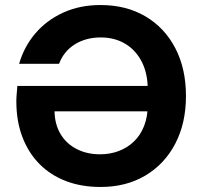

<svg xmlns="http://www.w3.org/2000/svg" viewBox="-20 -732 805 764"><path d="M380 12Q304 12 242.5 -11.5Q181 -35 137 -79.5Q93 -124 69 -187Q45 -250 45 -329Q45 -343 46.5 -358.5Q48 -374 49 -390H595V-289H197Q198 -237 221 -198.5Q244 -160 285 -139Q326 -118 378 -118Q418 -118 452.5 -131Q487 -144 513 -169Q539 -194 553.5 -231Q568 -268 568 -316V-374Q568 -440 544 -486.5Q520 -533 478 -558Q436 -583 381 -583Q321 -583 277 -555Q233 -527 215 -478H56Q76 -547 121 -599.5Q166 -652 232 -682Q298 -712 380 -712Q482 -712 558.5 -667Q635 -622 677.5 -540.5Q720 -459 720 -350Q720 -242 677.5 -160.5Q635 -79 558.5 -33.5Q482 12 380 12Z"/></svg>

Font: DM Sans 16pt ExtraBold
Style: Regular
Weight: 800
Version: Version 4.004;gftools[0.9.30]